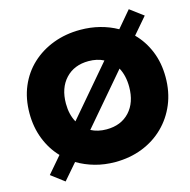

<svg xmlns="http://www.w3.org/2000/svg" viewBox="-116 -872 1031 1044"><g transform="rotate(-15 399.0 -350.0)"><path d="M32 -350Q32 -433 60.5 -500.5Q89 -568 141 -616.5Q193 -665 263 -691.5Q333 -718 415 -718Q473 -718 525.5 -704.5Q578 -691 622 -666L700 -758L775 -702L696 -610Q744 -562 771 -496Q798 -430 798 -350Q798 -267 769.5 -198.5Q741 -130 689.5 -79.5Q638 -29 568 -1.5Q498 26 415 26Q355 26 301.5 11Q248 -4 203 -31L126 58L52 2L131 -90Q84 -139 58 -205.5Q32 -272 32 -350ZM237 -350Q237 -289 262 -244L500 -523Q463 -542 415 -542Q334 -542 285.5 -490Q237 -438 237 -350ZM593 -350Q593 -413 568 -459L328 -178Q366 -158 415 -158Q497 -158 545 -210Q593 -262 593 -350Z"/></g></svg>

Font: Jost* Heavy
Style: Regular
Weight: 800
Version: Version 3.7